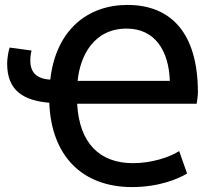

<svg xmlns="http://www.w3.org/2000/svg" viewBox="-20 -736 872 779"><path d="M778 -315H293C302 -154 385 -74 520 -74C595 -74 668 -98 707 -123L739 -32C705 -11 626 23 516 23C312 23 188 -105 180 -319C78 -328 9 -366 9 -478C9 -494 13 -525 19 -543L108 -531C103 -511 103 -497 103 -490C103 -442 129 -416 184 -413C207 -616 337 -716 497 -716C677 -716 783 -598 783 -361C783 -350 780 -328 778 -315ZM295 -408H669C665 -531 608 -620 494 -620C361 -620 305 -510 295 -408Z"/></svg>

Font: Repo Medium
Style: Regular
Weight: 500
Designer: Stefan Peev
Foundry: Context Ltd
Version: Version 1.502